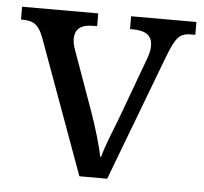

<svg xmlns="http://www.w3.org/2000/svg" viewBox="-44 -582 667 628"><g transform="rotate(5 289.5 -268.0)"><path d="M6.8 -494.1C45.9 -494.1 62.5 -482.4 78.1 -440.9L238.8 0H330.1L487.8 -416C512.7 -480 524.9 -494.1 564 -494.1H576.2V-536.1H361.8V-494.1H369.1C413.6 -494.1 435.1 -479.5 435.1 -444.8C435.1 -433.6 432.1 -418 425.8 -401.9L354 -207C335.9 -159.7 310.5 -98.1 304.2 -69.8H300.8C295.4 -103 273.9 -172.9 256.8 -220.2L189 -409.2C183.6 -424.3 181.2 -434.6 181.2 -445.8C181.2 -479 200.7 -494.1 241.2 -494.1H253.9V-536.1H3.9V-494.1Z"/></g></svg>

Font: Gandom
Style: Regular
Weight: 400
Foundry: DejaVu fonts team - Redesigned by Saber Rastikerdar - Based on Samim Font
Version: Version 0.8